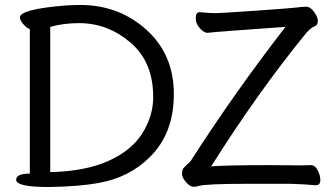

<svg xmlns="http://www.w3.org/2000/svg" viewBox="-20 -738 1350 772"><path d="M182 -46Q322 -49 415 -90.5Q508 -132 552 -201.5Q596 -271 596 -348Q596 -489 504.5 -567Q413 -645 298 -645Q235 -645 182 -630ZM176 14Q45 14 45 -15Q45 -40 100 -40V-621Q89 -624 74.5 -640Q60 -656 60 -668Q60 -701 244 -716Q277 -718 303 -718Q458 -718 568.5 -618.5Q679 -519 679 -360Q679 -201 582 -106Q500 -24 375 -2Q298 12 176 14ZM758 13Q744 13 728 -5.5Q712 -24 712 -37Q712 -49 714.5 -56Q717 -63 730 -74.5Q743 -86 747 -91Q924 -367 1128 -630Q845 -610 814 -606Q800 -606 783.5 -624.5Q767 -643 767 -664Q767 -689 783 -689Q827 -685 846 -685Q864 -685 1008 -695Q1152 -705 1174.5 -708Q1197 -711 1211 -711Q1228 -711 1243 -690Q1258 -669 1258 -655Q1258 -638 1247 -633Q1231 -628 1212 -606Q1018 -369 829 -69Q890 -74 1064 -74L1192 -73Q1214 -73 1229 -74Q1247 -74 1257.5 -53Q1268 -32 1268 -15Q1268 7 1250 7Q1212 3 1147 1H982Q803 1 778 10Q769 13 758 13Z"/></svg>

Font: LXGW WenKai Lite Medium
Style: Regular
Weight: 500
Designer: LXGW / Fontworks Inc.
Foundry: LXGW / Fontworks Inc.
Version: Version 1.511; March 25, 2025